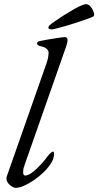

<svg xmlns="http://www.w3.org/2000/svg" viewBox="-20 -887 472 921"><path d="M56 14Q43 14 27 0Q11 -14 11 -30Q11 -36 13 -42L203 -583Q208 -597 210.5 -610Q213 -623 213 -636Q213 -645 203.5 -653Q194 -661 180 -664Q170 -666 164 -669.5Q158 -673 158 -677Q158 -680 158.5 -682Q159 -684 160.5 -686Q162 -688 164 -688Q183 -693 210 -697.5Q237 -702 260.5 -705.5Q284 -709 292 -709Q297 -709 300.5 -705.5Q304 -702 304 -694Q304 -688 302 -680.5Q300 -673 298 -666L96 -90Q93 -82 92 -74.5Q91 -67 91 -61Q91 -45 101 -45Q115 -45 135.5 -60.5Q156 -76 176 -98Q196 -120 208 -137Q214 -145 222 -152.5Q230 -160 234 -160Q238 -160 238.5 -156.5Q239 -153 239 -147Q239 -127 225.5 -105Q212 -83 190 -61.5Q168 -40 143 -23Q118 -6 95 4Q72 14 56 14ZM253 -751Q247 -750 240 -748Q233 -746 226 -746Q221 -746 216.5 -748Q212 -750 212 -754Q212 -756 213 -758.5Q214 -761 216 -764Q223 -771 243 -785Q263 -799 287.5 -814.5Q312 -830 335 -843Q358 -856 371 -861Q375 -863 378.5 -864Q382 -865 385.5 -866Q389 -867 392 -867Q404 -867 413 -857Q422 -847 427 -835Q432 -823 432 -817Q432 -815 431 -812.5Q430 -810 428 -808Q420 -804 398 -796Q376 -788 348.5 -779Q321 -770 295.5 -762.5Q270 -755 253 -751Z"/></svg>

Font: EB Garamond
Style: Italic
Weight: 400
Italic angle: -17.2°
Designer: Georg Duffner and Octavio Pardo
Foundry: Georg Duffner
Version: Version 1.001